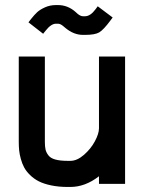

<svg xmlns="http://www.w3.org/2000/svg" viewBox="-20 -722 565 754"><path d="M156.2 -164.6Q156.2 -146 158.9 -134.5Q161.6 -123 170.2 -111.8Q178.7 -100.6 197.5 -95.5Q216.3 -90.3 246.1 -90.3H256.3Q282.7 -90.3 309.8 -114Q336.9 -137.7 352.8 -167.5Q368.7 -197.3 368.7 -218.3V-500H471.2V0H368.7V-29.8Q314.5 12.2 256.3 12.2H246.1Q210.4 12.2 181.2 6.1Q151.9 0 132.3 -10Q112.8 -20 97.9 -34.7Q83 -49.3 75 -64.2Q66.9 -79.1 61.8 -97.9Q56.6 -116.7 55.2 -131.8Q53.7 -147 53.7 -164.6V-500H156.2ZM101.6 -647Q115.2 -664.1 126 -674.1Q136.7 -684.1 156.5 -693.1Q176.3 -702.1 199.7 -702.1H207.5Q246.1 -702.1 276.4 -675.3L285.6 -667Q296.9 -658.2 305.7 -658.2H314Q335 -658.2 355.5 -686L363.8 -697.3L422.4 -653.3L414.1 -642.1Q386.2 -604.5 369.4 -594.7Q352.5 -585 314 -585H305.7Q269.5 -585 236.8 -612.3L227.5 -620.1Q216.8 -628.9 207.5 -628.9H199.7Q180.7 -628.9 159.2 -601.6L149.4 -589.4L91.8 -634.3Z"/></svg>

Font: Anka/Coder Condensed
Style: Bold
Weight: 700
Width: 4
Monospace: yes
Version: Version 001.100